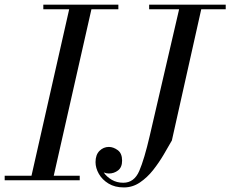

<svg xmlns="http://www.w3.org/2000/svg" viewBox="-60 -770 984 820"><path d="M-40 -19.5H74.5L235.5 -730.5H125V-750H445.5V-730.5H330.5L169.5 -19.5H280.5V0H-40ZM577 -750H904V-730.5H799.5L674 -170Q659 -143.5 639 -109.5Q619 -75.5 593.8 -43.5Q568.5 -11.5 537.2 9.5Q506 30.5 469 30.5Q430.5 30.5 403.5 14Q376.5 -2.5 362.2 -27.5Q348 -52.5 348 -77.5Q348 -109 365 -125.8Q382 -142.5 405 -142.5Q424 -142.5 442.8 -128.8Q461.5 -115 461.5 -84Q461.5 -55.5 444.2 -42.2Q427 -29 405 -29Q394 -29 383 -33.5Q395.5 -15 417.2 -2.2Q439 10.5 466.5 10.5Q513 10.5 534.8 -40Q556.5 -90.5 579.5 -190L705 -730.5H577Z"/></svg>

Font: Bodoni* 11pt
Style: Italic
Weight: 400
Italic angle: -13°
Version: Version 2.3